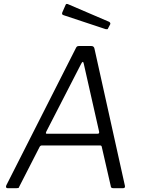

<svg xmlns="http://www.w3.org/2000/svg" viewBox="-20 -982 756 1002"><path d="M19 0Q14 0 12 -4Q10 -8 13 -15L376 -731Q379 -738 383 -740Q387 -742 395 -742H455Q464 -742 468 -738Q472 -734 473 -728L632 -12Q633 -7 631 -3.5Q629 0 623 0H571Q558 0 558 -11L511 -216Q510 -223 502 -223H199Q190 -223 186 -214L80 -7Q79 -2 76 -1Q73 0 67 0H19ZM489 -284Q500 -284 497 -296L417 -650Q415 -660 411.5 -659Q408 -658 403 -648L222 -296Q219 -289 219.5 -286.5Q220 -284 225 -284ZM323 -958Q325 -961 327.5 -961.5Q330 -962 333 -961L550 -868Q553 -866 555 -862.5Q557 -859 555 -855L544 -834Q543 -830 540 -829.5Q537 -829 531 -830L314 -902Q306 -904 304.5 -908Q303 -912 305 -917Z"/></svg>

Font: Libre Franklin Light
Style: Italic
Weight: 300
Italic angle: -8°
Designer: Pablo Impallari, Rodrigo Fuenzalida, Nhung Nguyen
Foundry: Impallari Type
Version: Version 3.000